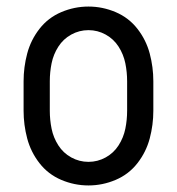

<svg xmlns="http://www.w3.org/2000/svg" viewBox="-20 -558 540 586"><path d="M250 8Q207 8 167 -9Q127 -26 100.5 -60Q74 -94 63 -135.5Q52 -177 52 -220V-310Q52 -353 63 -394.5Q74 -436 100.5 -470Q127 -504 167 -521Q207 -538 250 -538Q293 -538 333 -521Q373 -504 399.5 -470Q426 -436 437 -394.5Q448 -353 448 -310V-220Q448 -177 437 -135.5Q426 -94 399.5 -60Q373 -26 333 -9Q293 8 250 8ZM250 -64Q278 -64 302.5 -77.5Q327 -91 342 -114.5Q357 -138 362.5 -165Q368 -192 368 -220V-310Q368 -338 362.5 -365Q357 -392 342 -415.5Q327 -439 302.5 -452.5Q278 -466 250 -466Q222 -466 197.5 -452.5Q173 -439 158 -415.5Q143 -392 137.5 -365Q132 -338 132 -310V-220Q132 -192 137.5 -165Q143 -138 158 -114.5Q173 -91 197.5 -77.5Q222 -64 250 -64Z"/></svg>

Font: Iosevka SS08
Style: Regular
Weight: 400
Monospace: yes
Designer: Belleve Invis
Foundry: Belleve Invis
Version: 2.1.0; ttfautohint (v1.8.2)